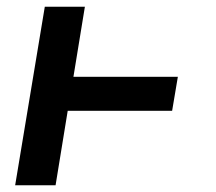

<svg xmlns="http://www.w3.org/2000/svg" viewBox="-20 -550 640 570"><path d="M25 0 113 -530H232L198 -322H508L491 -221H181L145 0Z"/></svg>

Font: Iosevka Curly Extended Oblique
Style: Bold
Weight: 700
Width: 7
Italic angle: -9°
Monospace: yes
Designer: Belleve Invis
Foundry: Belleve Invis
Version: Version 11.1.0; ttfautohint (v1.8.3)